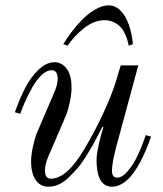

<svg xmlns="http://www.w3.org/2000/svg" viewBox="-20 -690 612 722"><path d="M36 -268Q54 -319 74.5 -359Q95 -399 124.5 -427.5Q154 -456 185 -456Q212 -456 230.5 -432Q249 -408 249 -360Q249 -338 243 -308Q237 -278 229 -258L165 -109Q149 -74 149 -50Q149 -18 171 -18Q232 -18 298 -131Q338 -198 369 -265.5Q400 -333 414 -378L434 -444H500L416 -134Q401 -74 401 -49Q401 -22 420 -22Q440 -22 461 -47Q482 -72 498 -106Q514 -140 528 -182L548 -176Q482 12 401 12Q343 12 343 -90Q343 -110 352.5 -151.5Q362 -193 369 -211L366 -214Q362 -208 349 -182.5Q336 -157 327 -141Q318 -125 302 -99.5Q286 -74 271 -57Q256 -40 238 -22.5Q220 -5 201 3.5Q182 12 162 12Q132 12 114.5 -12.5Q97 -37 97 -84Q97 -106 103.5 -137Q110 -168 117 -186L181 -335Q197 -370 197 -394Q197 -408 191.5 -417Q186 -426 174 -426Q156 -426 137 -408.5Q118 -391 102 -362.5Q86 -334 75.5 -310.5Q65 -287 56 -262ZM218 -524Q230 -544 247 -567Q264 -590 287 -614Q310 -638 337.5 -654Q365 -670 389 -670Q411 -670 429 -654Q447 -638 457.5 -614Q468 -590 473 -567Q478 -544 480 -524L464 -518Q462 -530 458 -542.5Q454 -555 447 -568.5Q440 -582 430 -591.5Q420 -601 405.5 -607.5Q391 -614 374 -614Q334 -614 296.5 -584.5Q259 -555 234 -518Z"/></svg>

Font: Old Standard TT
Style: Italic
Weight: 400
Italic angle: -15.2°
Designer: Alexey Kryukov <alexios@thessalonica.org.ru>
Version: Version 2.2